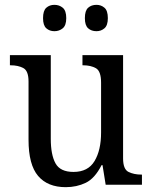

<svg xmlns="http://www.w3.org/2000/svg" viewBox="-20 -764 629 794"><path d="M252 10Q177 10 137.5 -36.5Q98 -83 98 -186V-427Q98 -471 76.5 -482.5Q55 -494 24 -494H21V-536H190V-190Q190 -124 209.5 -88.5Q229 -53 284 -53Q344 -53 371 -98Q398 -143 398 -216V-422Q398 -470 376.5 -482Q355 -494 324 -494H321V-536H489V-109Q489 -64 511.5 -53Q534 -42 564 -42H567V0H417L404 -81H400Q372 -26 334.5 -8Q297 10 252 10ZM379 -635Q358 -635 344.5 -647Q331 -659 331 -689Q331 -720 344.5 -732Q358 -744 379 -744Q398 -744 412 -732Q426 -720 426 -689Q426 -659 412 -647Q398 -635 379 -635ZM205 -635Q185 -635 171.5 -647Q158 -659 158 -689Q158 -720 171.5 -732Q185 -744 205 -744Q225 -744 239.5 -732Q254 -720 254 -689Q254 -659 239.5 -647Q225 -635 205 -635Z"/></svg>

Font: Noto Serif Myanmar SemCond
Style: Regular
Weight: 400
Width: 4
Designer: Ben Mitchell and the Monotype Design Team
Foundry: Monotype Imaging Inc.
Version: Version 2.106; ttfautohint (v1.8.4.7-5d5b)